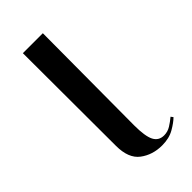

<svg xmlns="http://www.w3.org/2000/svg" viewBox="-180 -583 639 639"><g transform="rotate(-45 139.0 -263.5)"><path d="M179 9Q134 9 101.5 -15.5Q69 -40 69 -99L68 -536H162L160 -104Q160 -53 171 -31.5Q182 -10 207 -10Q224 -10 238.5 -19Q253 -28 266 -39L272 -31Q259 -18 235.5 -4.5Q212 9 179 9Z"/></g></svg>

Font: Noto Serif Display SemiCondensed
Style: Regular
Weight: 400
Width: 4
Designer: Monotype Design Team
Foundry: Monotype Imaging Inc.
Version: Version 2.009